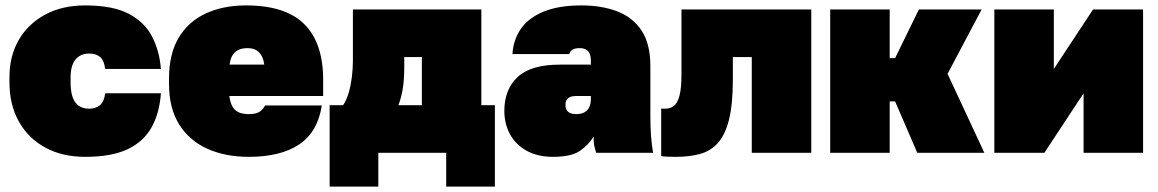

<svg xmlns="http://www.w3.org/2000/svg" viewBox="-20 -565 4282 710"><path d="M295 15Q210 15 147 -19.5Q84 -54 49.5 -116Q15 -178 15 -260V-280Q15 -358 49.5 -417.5Q84 -477 147 -511Q210 -545 295 -545Q397 -545 456 -514Q515 -483 542.5 -429.5Q570 -376 575 -310H369Q365 -342 350 -354.5Q335 -367 310 -367Q288 -367 272.5 -357Q257 -347 249 -327.5Q241 -308 241 -280V-260Q241 -228 248.5 -206Q256 -184 271.5 -173.5Q287 -163 310 -163Q333 -163 349 -175.5Q365 -188 369 -220H575Q570 -147 540.5 -94Q511 -41 451.5 -13Q392 15 295 15Z M900 15Q813 15 746.5 -15Q680 -45 642.5 -105Q605 -165 605 -255V-275Q605 -365 640.5 -425Q676 -485 740.5 -515Q805 -545 890 -545Q1036 -545 1105.5 -475.5Q1175 -406 1175 -270V-210H828Q831 -188 838.5 -173Q846 -158 861 -150.5Q876 -143 900 -143Q928 -143 941 -152.5Q954 -162 960 -175H1170Q1155 -77 1086.5 -31Q1018 15 900 15ZM895 -387Q873 -387 859 -379Q845 -371 838 -357.5Q831 -344 829 -326H957Q955 -344 948 -357.5Q941 -371 928.5 -379Q916 -387 895 -387Z M1199 125V-176H1249Q1263 -198 1270.5 -225.5Q1278 -253 1281.5 -283Q1285 -313 1285 -341V-530H1760V-176H1810V125H1630V0H1379V125ZM1453 -176H1540V-354H1475V-320Q1475 -264 1468 -229Q1461 -194 1453 -176Z M2025 15Q1968 15 1927.5 -7.5Q1887 -30 1866 -68.5Q1845 -107 1845 -155Q1845 -234 1894 -280Q1943 -326 2050 -326H2165V-340Q2165 -366 2154 -376.5Q2143 -387 2125 -387Q2106 -387 2097.5 -381.5Q2089 -376 2085 -365H1875Q1878 -417 1905.5 -457.5Q1933 -498 1989 -521.5Q2045 -545 2130 -545Q2205 -545 2262.5 -523Q2320 -501 2352.5 -452Q2385 -403 2385 -320V-135Q2385 -93 2387.5 -61.5Q2390 -30 2395 0H2185Q2181 -11 2178 -24Q2175 -37 2175 -60Q2157 -30 2125 -7.5Q2093 15 2025 15ZM2110 -143Q2129 -143 2141 -149.5Q2153 -156 2159 -168.5Q2165 -181 2165 -200V-210H2110Q2091 -210 2081 -202Q2071 -194 2071 -177Q2071 -160 2081 -151.5Q2091 -143 2110 -143Z M2480 15Q2472 15 2452.5 14.5Q2433 14 2425 12V-164Q2428 -163 2440 -163Q2458 -163 2471.5 -173Q2485 -183 2492.5 -210.5Q2500 -238 2500 -290V-530H2980V0H2760V-354H2690V-270Q2690 -178 2675.5 -121.5Q2661 -65 2634 -35.5Q2607 -6 2568 4.5Q2529 15 2480 15Z M3050 0V-530H3270V-350H3290L3378 -530H3610L3484 -292L3620 0H3372L3290 -190H3270V0Z M3657 0V-530H3877V-310L4022 -530H4207V0H3987V-220L3842 0Z"/></svg>

Font: Golos Text Black
Style: Regular
Weight: 900
Designer: A.Korolkova, Vitaly Kuzmin
Foundry: ParaType Ltd
Version: Version 2.004